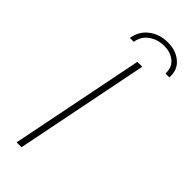

<svg xmlns="http://www.w3.org/2000/svg" viewBox="-281 -909 944 944"><g transform="rotate(45 190.5 -437.0)"><path d="M76 0 216 -700H250L110 0ZM107 -757Q115 -811 156.5 -842.5Q198 -874 255 -874Q311 -874 348 -842.5Q385 -811 381 -757H354Q357 -799 328.5 -824Q300 -849 253 -849Q209 -849 174.5 -824.5Q140 -800 134 -757Z"/></g></svg>

Font: Montserrat ExtraLight
Style: Italic
Weight: 200
Italic angle: -11.3°
Designer: Julieta Ulanovsky
Foundry: Julieta Ulanovsky
Version: Version 9.000; ttfautohint (v1.8.4.7-5d5b)